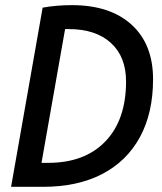

<svg xmlns="http://www.w3.org/2000/svg" viewBox="-20 -723 626 743"><path d="M22.9 0 145 -693.4Q198.2 -703.1 258.3 -703.1Q406.2 -703.1 489.3 -627.4Q572.3 -551.8 572.3 -416.5Q572.3 -285.6 521.5 -192.4Q470.7 -99.1 375.5 -49.6Q280.3 0 146 0ZM140.6 -92.8H166.5Q308.1 -92.8 387.9 -176Q467.8 -259.3 467.8 -407.7Q467.8 -503.4 409.2 -556.9Q350.6 -610.4 246.1 -610.4Q239.3 -610.4 231.9 -610.4Z"/></svg>

Font: Cascadia Code NF
Style: Italic
Weight: 400
Italic angle: -10°
Monospace: yes
Designer: Aaron Bell
Foundry: Saja Typeworks
Version: Version 2404.023; ttfautohint (v1.8.4)